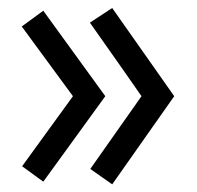

<svg xmlns="http://www.w3.org/2000/svg" viewBox="-20 -492 499 487"><path d="M35.2 -424.8Q48.8 -434.6 89.8 -464.8Q128.9 -411.1 247.1 -248Q208 -194.3 89.8 -31.2Q76.2 -41 36.1 -70.3Q68.4 -115.2 165 -248Q132.8 -292 35.2 -424.8ZM209 -63.5Q241.2 -109.4 338.9 -248Q306.6 -294.9 208 -434.6Q221.7 -443.4 264.6 -471.7Q303.7 -416 421.9 -248Q382.8 -192.4 264.6 -24.4Q251 -34.2 209 -63.5Z"/></svg>

Font: Gothic A1
Style: Regular
Weight: 400
Designer: HanYang I&C Co.,Ltd.
Version: Version 2.50